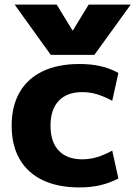

<svg xmlns="http://www.w3.org/2000/svg" viewBox="-20 -810 592 840"><path d="M44 -790H228L297 -677H299L368 -790H552L393 -570H202ZM328 10Q234 10 167.5 -21.5Q101 -53 66 -113.5Q31 -174 31 -260Q31 -346 66 -406.5Q101 -467 167.5 -498.5Q234 -530 328 -530Q377 -530 418 -521Q459 -512 498 -491L471 -369Q436 -388 404.5 -397.5Q373 -407 340 -407Q273 -407 237 -369Q201 -331 201 -260Q201 -189 237 -151Q273 -113 340 -113Q373 -113 404.5 -122.5Q436 -132 471 -151L498 -29Q459 -9 418 0.5Q377 10 328 10Z"/></svg>

Font: M PLUS 2 ExtraBold
Style: Regular
Weight: 800
Version: Version 1.001